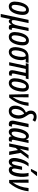

<svg xmlns="http://www.w3.org/2000/svg" viewBox="2124 -2940 1049 5338"><g transform="rotate(90 2649.0 -270.5)"><path d="M159 10Q95 10 59.5 -33Q24 -76 24 -156Q24 -198 32 -249.5Q40 -301 57 -353.5Q74 -406 101.5 -450.5Q129 -495 168.5 -522Q208 -549 260 -549Q323 -549 358.5 -505Q394 -461 394 -381Q394 -331 385 -277.5Q376 -224 358 -172.5Q340 -121 312 -80Q284 -39 246 -14.5Q208 10 159 10ZM169 -68Q194 -68 215 -89Q236 -110 252.5 -144.5Q269 -179 280 -221Q291 -263 297 -305Q303 -347 303 -382Q303 -425 289.5 -448Q276 -471 249 -471Q221 -471 199.5 -448.5Q178 -426 162 -389.5Q146 -353 135.5 -310.5Q125 -268 120 -227Q115 -186 115 -155Q115 -68 169 -68Z M367 234 532 -539H621L550 -203Q536 -140 539 -105.5Q542 -71 576 -71Q619 -71 647 -117.5Q675 -164 693 -254L754 -539H843L759 -140Q745 -72 781 -72Q795 -72 811 -77L795 0Q788 4 772 7Q756 10 746 10Q700 10 682.5 -7Q665 -24 663 -67H660Q639 -30 618.5 -10Q598 10 570 10Q524 10 513 -38H510Q502 14 492 63L455 234Z M1006 10Q942 10 906.5 -33Q871 -76 871 -156Q871 -198 879 -249.5Q887 -301 904 -353.5Q921 -406 948.5 -450.5Q976 -495 1015.5 -522Q1055 -549 1107 -549Q1170 -549 1205.5 -505Q1241 -461 1241 -381Q1241 -331 1232 -277.5Q1223 -224 1205 -172.5Q1187 -121 1159 -80Q1131 -39 1093 -14.5Q1055 10 1006 10ZM1016 -68Q1041 -68 1062 -89Q1083 -110 1099.5 -144.5Q1116 -179 1127 -221Q1138 -263 1144 -305Q1150 -347 1150 -382Q1150 -425 1136.5 -448Q1123 -471 1096 -471Q1068 -471 1046.5 -448.5Q1025 -426 1009 -389.5Q993 -353 982.5 -310.5Q972 -268 967 -227Q962 -186 962 -155Q962 -68 1016 -68Z M1426 10Q1369 10 1336 -23.5Q1303 -57 1293.5 -117.5Q1284 -178 1298 -258Q1322 -402 1386 -470.5Q1450 -539 1555 -539H1727L1711 -461H1618Q1648 -421 1651 -366Q1654 -311 1644 -248Q1631 -170 1600 -112Q1569 -54 1524.5 -22Q1480 10 1426 10ZM1438 -67Q1479 -67 1508 -115.5Q1537 -164 1552 -253Q1558 -290 1561 -328.5Q1564 -367 1560 -401.5Q1556 -436 1540 -461H1529Q1473 -461 1438.5 -411Q1404 -361 1387 -258Q1372 -164 1385 -115.5Q1398 -67 1438 -67Z M2014 7Q1975 7 1953 -14.5Q1931 -36 1931 -81Q1931 -109 1940 -150L2006 -462H1897L1798 0H1708L1808 -462H1737L1753 -539H2180L2164 -462H2096L2027 -141Q2025 -131 2024 -121Q2023 -111 2023 -101Q2023 -73 2049 -73Q2058 -73 2066.5 -76Q2075 -79 2082 -82V-9Q2067 -1 2049 3Q2031 7 2014 7Z M2291 10Q2227 10 2191.5 -33Q2156 -76 2156 -156Q2156 -198 2164 -249.5Q2172 -301 2189 -353.5Q2206 -406 2233.5 -450.5Q2261 -495 2300.5 -522Q2340 -549 2392 -549Q2455 -549 2490.5 -505Q2526 -461 2526 -381Q2526 -331 2517 -277.5Q2508 -224 2490 -172.5Q2472 -121 2444 -80Q2416 -39 2378 -14.5Q2340 10 2291 10ZM2301 -68Q2326 -68 2347 -89Q2368 -110 2384.5 -144.5Q2401 -179 2412 -221Q2423 -263 2429 -305Q2435 -347 2435 -382Q2435 -425 2421.5 -448Q2408 -471 2381 -471Q2353 -471 2331.5 -448.5Q2310 -426 2294 -389.5Q2278 -353 2267.5 -310.5Q2257 -268 2252 -227Q2247 -186 2247 -155Q2247 -68 2301 -68Z M2608 0 2597 -539H2686L2683 -213Q2683 -143 2679 -103H2683Q2746 -196 2783 -303.5Q2820 -411 2832 -539H2923Q2911 -435 2883 -344Q2855 -253 2807.5 -168.5Q2760 -84 2689 0Z M3065 10Q2991 10 2953.5 -38.5Q2916 -87 2916 -163Q2916 -230 2938 -291Q2960 -352 3002.5 -397.5Q3045 -443 3106 -465Q3080 -501 3067 -530.5Q3054 -560 3054 -602Q3054 -674 3101.5 -718.5Q3149 -763 3225 -763Q3272 -763 3307.5 -750Q3343 -737 3363 -720L3319 -649Q3273 -685 3222 -685Q3186 -685 3165.5 -664.5Q3145 -644 3145 -608Q3145 -573 3162.5 -542.5Q3180 -512 3204 -478Q3238 -430 3258.5 -378Q3279 -326 3279 -262Q3279 -192 3255.5 -129.5Q3232 -67 3185 -28.5Q3138 10 3065 10ZM3073 -67Q3104 -67 3125.5 -87Q3147 -107 3160.5 -137.5Q3174 -168 3180 -200.5Q3186 -233 3186 -257Q3186 -306 3174 -345.5Q3162 -385 3140 -417Q3099 -401 3069.5 -362Q3040 -323 3024 -271Q3008 -219 3008 -166Q3008 -126 3024.5 -96.5Q3041 -67 3073 -67Z M3427 10Q3333 8 3333 -89Q3333 -104 3335 -120Q3337 -136 3341 -155L3423 -539H3518L3437 -156Q3431 -130 3431 -114Q3431 -75 3463 -75Q3480 -75 3501 -83L3484 0Q3458 10 3427 10Z M3649 10Q3598 10 3571.5 -28.5Q3545 -67 3545 -138Q3545 -189 3554 -245Q3563 -301 3581 -355Q3599 -409 3625.5 -453Q3652 -497 3686 -523Q3720 -549 3761 -549Q3799 -549 3821 -530Q3843 -511 3854 -471H3857L3877 -539H3955L3873 -150Q3870 -137 3868 -125.5Q3866 -114 3866 -105Q3866 -72 3892 -72Q3904 -72 3922 -77L3906 0Q3896 5 3880.5 7.5Q3865 10 3853 10Q3817 10 3800 -1Q3783 -12 3777 -29.5Q3771 -47 3770 -67H3767Q3739 -27 3712 -8.5Q3685 10 3649 10ZM3683 -69Q3714 -69 3738 -96Q3762 -123 3778.5 -163Q3795 -203 3804 -243Q3816 -290 3821 -327Q3826 -364 3826 -393Q3826 -469 3772 -469Q3746 -469 3724.5 -446Q3703 -423 3687 -385.5Q3671 -348 3660 -305Q3649 -262 3643.5 -222Q3638 -182 3638 -153Q3638 -69 3683 -69Z M3966 0 4081 -539H4171L4141 -404Q4136 -382 4129.5 -355.5Q4123 -329 4114 -296H4116L4296 -539H4394L4229 -318L4289 0H4193L4151 -244L4093 -183L4056 0Z M4481 10Q4430 10 4404 -23Q4378 -56 4372.5 -110.5Q4367 -165 4379 -227Q4400 -339 4434.5 -413Q4469 -487 4516 -539H4607Q4560 -487 4527 -409Q4494 -331 4474 -221Q4466 -185 4466 -152Q4466 -119 4474.5 -98.5Q4483 -78 4503 -78Q4531 -78 4549 -113Q4567 -148 4582 -223L4611 -359H4703L4675 -223Q4659 -147 4668.5 -113Q4678 -79 4706 -78Q4735 -78 4755 -115Q4775 -152 4788 -220Q4806 -316 4803 -401.5Q4800 -487 4786 -539H4877Q4890 -489 4897 -404.5Q4904 -320 4884 -215Q4864 -110 4821 -50Q4778 10 4700 10Q4659 10 4632.5 -14.5Q4606 -39 4606 -90H4603Q4560 10 4481 10ZM4677 -605 4679 -617 4761 -775H4873L4871 -766L4741 -605Z M4983 0 4972 -539H5061L5058 -213Q5058 -143 5054 -103H5058Q5121 -196 5158 -303.5Q5195 -411 5207 -539H5298Q5286 -435 5258 -344Q5230 -253 5182.5 -168.5Q5135 -84 5064 0Z"/></g></svg>

Font: Noto Sans ExtraCondensed Medium
Style: Italic
Weight: 500
Width: 2
Italic angle: -12°
Designer: Monotype Design Team
Foundry: Monotype Imaging Inc.
Version: Version 2.013; ttfautohint (v1.8.4.7-5d5b)